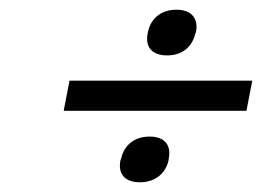

<svg xmlns="http://www.w3.org/2000/svg" viewBox="-20 -517 539 395"><path d="M123 -351 111 -289H487L499 -351ZM228 -188C222 -160 236 -142 268 -142C299 -142 321 -160 327 -188V-190C333 -218 319 -236 288 -236C256 -236 235 -218 229 -190ZM284 -449C278 -421 292 -403 324 -403C355 -403 376 -421 382 -449L383 -450C389 -479 374 -497 343 -497C311 -497 290 -479 284 -450Z"/></svg>

Font: LT Wave Text Light Italic
Style: Regular
Weight: 300
Designer: Daniel Lyons
Version: Version 2.5 (Glyphs App)